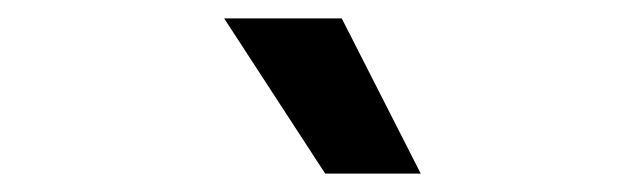

<svg xmlns="http://www.w3.org/2000/svg" viewBox="-20 -805 690 209"><path d="M438 -616H334L224 -785H352Z"/></svg>

Font: Azeret Mono Thin Medium
Style: Regular
Weight: 500
Version: Version 1.002